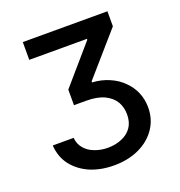

<svg xmlns="http://www.w3.org/2000/svg" viewBox="-132 -658 902 962"><g transform="rotate(-20 318.5 -177.5)"><path d="M58.6 -7.8Q85.9 -7.8 169.9 -7.8Q172.9 26.4 193.4 49.8Q212.9 73.2 245.1 85Q276.4 97.7 315.4 97.7Q357.4 97.7 390.6 83Q423.8 69.3 443.4 41Q461.9 13.7 461.9 -27.3Q461.9 -63.5 445.3 -93.8Q427.7 -124 390.6 -142.6Q352.5 -161.1 293 -161.1Q271.5 -161.1 227.5 -161.1Q227.5 -181.6 227.5 -244.1Q271.5 -294.9 402.3 -446.3Q402.3 -447.3 402.3 -451.2Q325.2 -451.2 94.7 -451.2Q94.7 -474.6 94.7 -545.9Q207 -545.9 545.9 -545.9Q545.9 -525.4 545.9 -465.8Q497.1 -410.2 351.6 -243.2Q351.6 -241.2 351.6 -237.3Q402.3 -234.4 443.4 -215.8Q484.4 -198.2 512.7 -168.9Q542 -140.6 557.6 -103.5Q573.2 -66.4 573.2 -23.4Q573.2 39.1 540 87.9Q506.8 136.7 448.2 164.1Q389.6 191.4 314.5 191.4Q245.1 191.4 188.5 168Q131.8 143.6 96.7 98.6Q62.5 53.7 58.6 -7.8Z"/></g></svg>

Font: DeepSea
Style: Medium
Weight: 500
Designer: Stem
Version: Version 3.019;git-0a5106e0b